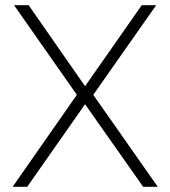

<svg xmlns="http://www.w3.org/2000/svg" viewBox="-20 -717 654 737"><path d="M585.5 0H529.5L306.5 -317L84.5 0H28.5L275 -353L34 -697H90L306.5 -386L524 -697H579.5L338 -353Z"/></svg>

Font: Acari Sans Neue Light
Style: Regular
Weight: 300
Designer: Alfredo Marco Pradil (font), Cristiano Sobral (main changes)
Foundry: Hanken Design Co. (font), Cristiano Sobral (main changes)
Version: Version 2.459;March 19, 2022;FontCreator 14.0.0.2808 64-bit;